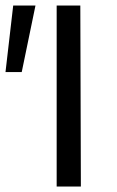

<svg xmlns="http://www.w3.org/2000/svg" viewBox="-31 -678 427 698"><path d="M-11 -416 17 -658H98L48 -416ZM175 -658H261L263 0H175Z"/></svg>

Font: Ysabeau Infant Medium
Style: Regular
Weight: 500
Designer: Christian Thalmann (Catharsis Fonts)
Version: Version 0.003